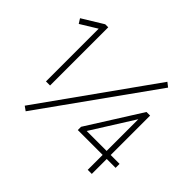

<svg xmlns="http://www.w3.org/2000/svg" viewBox="-166 -934 1164 1164"><g transform="rotate(45 416.0 -352.0)"><path d="M139 -200V-652L33 -587L14 -617L148 -699H174V-200ZM180 15 152 -5 661 -719 689 -697ZM697 0V-128H484V-156L701 -500H732V-162H808V-128H732V0ZM526 -162H697V-434Z"/></g></svg>

Font: Zen Kaku Gothic New Light
Style: Regular
Weight: 300
Designer: Yoshimichi Ohira
Foundry: Positype
Version: Version 1.002